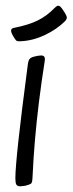

<svg xmlns="http://www.w3.org/2000/svg" viewBox="-20 -648 255 675"><path d="M94 -19Q98 -102 103 -157Q114 -285 137 -432Q139 -443 136 -448Q133 -453 125 -453Q115 -453 100 -449Q88 -446 83.5 -440Q79 -434 77 -415Q34 -89 34 -21Q34 -5 37.5 1Q41 7 52 7Q55 7 69 5Q84 1 88.5 -2Q93 -5 94 -19ZM185 -628Q192 -628 202 -612Q215 -593 215 -586Q215 -580 208 -573Q180 -545 138 -525Q96 -505 53 -503Q40 -502 36 -506.5Q32 -511 24 -525Q19 -534 19 -541Q19 -548 29 -550Q80 -560 112.5 -576Q145 -592 173 -621Q180 -628 185 -628Z"/></svg>

Font: Farsan
Style: Regular
Weight: 400
Version: Version 1.001g;PS 1.001;hotconv 1.0.86;makeotf.lib2.5.63406 